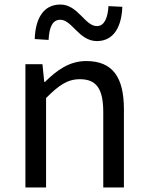

<svg xmlns="http://www.w3.org/2000/svg" viewBox="-20 -826 651 846"><path d="M407 -645C483 -645 516 -711 519 -796L458 -799C455 -748 440 -711 407 -711C354 -711 324 -806 246 -806C169 -806 136 -741 133 -654L194 -650C197 -706 211 -739 246 -739C297 -739 328 -645 407 -645ZM167 -543H92V0H183V-394C238 -449 276 -477 332 -477C404 -477 435 -436 435 -332V0H526V-344C526 -485 477 -557 360 -557C285 -557 230 -516 178 -465H175Z"/></svg>

Font: Spoqa Han Sans Neo
Style: Regular
Weight: 400
Designer: [Spoqa Han Sans Neo] Dong-huui Kim ___ Younghwa Kang ___ Yujin Lee ___ [Noto Sans] Ryoko NISHIZUKA ____ (kana & ideograp
Foundry: Spoqa (http://www.spoqa-han-sans.com)
Version: Version 1.100;hotconv 1.0.109;makeotfexe 2.5.65596